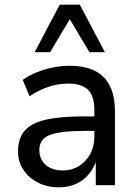

<svg xmlns="http://www.w3.org/2000/svg" viewBox="-20 -791 586 820"><path d="M231 9Q181 9 141.5 -11.5Q102 -32 79.5 -66.5Q57 -101 57 -144Q57 -200 85.5 -233Q114 -266 176.5 -280Q239 -294 341 -294H397V-232H344Q290 -232 252 -227.5Q214 -223 191.5 -214Q169 -205 158.5 -189Q148 -173 148 -150Q148 -110 175.5 -86.5Q203 -63 249 -63Q287 -63 317.5 -82Q348 -101 365.5 -133.5Q383 -166 383 -206V-322Q383 -381 356 -407.5Q329 -434 272 -434Q230 -434 189.5 -421Q149 -408 106 -380L77 -450Q104 -469 137.5 -482.5Q171 -496 207 -503Q243 -510 277 -510Q341 -510 384 -489Q427 -468 449 -424.5Q471 -381 471 -312V0H389V-111H393Q383 -76 360.5 -48.5Q338 -21 305.5 -6Q273 9 231 9ZM128 -568 235 -771H321L428 -568H362L278 -709L194 -568Z"/></svg>

Font: Nunitoga
Style: Medium
Weight: 500
Designer: Vernon Adams
Foundry: Vernon Adams
Version: Version 1.0